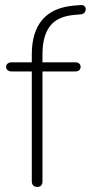

<svg xmlns="http://www.w3.org/2000/svg" viewBox="-20 -729 357 755"><path d="M126 6Q116 6 110.5 0Q105 -6 105 -16V-448H26Q16 -448 10 -453Q4 -458 4 -466Q4 -474 10 -479Q16 -484 26 -484H115L105 -473V-515Q105 -603 146.5 -651.5Q188 -700 271 -707L297 -709Q305 -710 310 -706.5Q315 -703 316.5 -698Q318 -693 316.5 -687.5Q315 -682 311 -678Q307 -674 301 -673L269 -670Q205 -664 176 -625.5Q147 -587 147 -515V-470L139 -484H275Q286 -484 291.5 -479Q297 -474 297 -466Q297 -458 291.5 -453Q286 -448 275 -448H147V-16Q147 6 126 6Z"/></svg>

Font: Nunito ExtraLight
Style: Regular
Weight: 200
Designer: Vernon Adams
Foundry: Vernon Adams
Version: Version 3.602;April 4, 2023;FontCreator 14.0.0.2856 64-bit